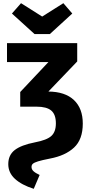

<svg xmlns="http://www.w3.org/2000/svg" viewBox="-20 -964 567 1206"><path d="M500 -188Q500 -88 445 -37Q390 14 294 32Q243 42 219 49.5Q195 57 186.5 64.5Q178 72 178 85Q178 100 190.5 111.5Q203 123 229 135L192 222Q116 198 74 159.5Q32 121 32 67Q32 10 72.5 -21.5Q113 -53 200 -70Q274 -84 302.5 -110Q331 -136 331 -189Q331 -245 302 -269.5Q273 -294 210 -294H107V-386L284 -574H24V-693H465V-578L284 -389Q389 -388 444.5 -335.5Q500 -283 500 -188ZM434 -879 293 -750H197L55 -879L112 -944L245 -860L378 -944Z"/></svg>

Font: Fira Sans BGR
Style: Bold
Weight: 700
Designer: bBox Type GmbH & Carrois Corporate GbR & Edenspiekermann AG
Foundry: bBox Type GmbH & Carrois Corporate GbR & Edenspiekermann AG
Version: Version 4.301